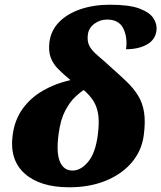

<svg xmlns="http://www.w3.org/2000/svg" viewBox="-20 -785 685 815"><path d="M274 10Q150 10 84.5 -48.5Q19 -107 34 -214Q43 -278 77 -324.5Q111 -371 163.5 -401Q216 -431 279 -445Q249 -470 227 -492Q205 -514 195 -541.5Q185 -569 190 -608Q197 -657 231.5 -692Q266 -727 322 -746Q378 -765 447 -765Q529 -765 572.5 -748.5Q616 -732 632 -706.5Q648 -681 644 -654Q639 -616 603.5 -596Q568 -576 515 -576Q522 -626 503.5 -664Q485 -702 434 -702Q405 -702 381 -684.5Q357 -667 353 -639Q349 -609 360 -589Q371 -569 395.5 -548.5Q420 -528 456 -495Q491 -464 519 -437Q547 -410 566 -379.5Q585 -349 591.5 -308.5Q598 -268 590 -209Q581 -144 538.5 -94.5Q496 -45 428 -17.5Q360 10 274 10ZM288 -61Q323 -61 354 -98Q385 -135 395 -211Q402 -264 397 -298Q392 -332 376.5 -356.5Q361 -381 335 -403Q321 -394 299 -373.5Q277 -353 257 -315.5Q237 -278 229 -218Q218 -138 234 -99.5Q250 -61 288 -61Z"/></svg>

Font: Noto Serif Black
Style: Italic
Weight: 900
Italic angle: -12°
Designer: Monotype Design Team
Foundry: Monotype Imaging Inc.
Version: Version 2.013